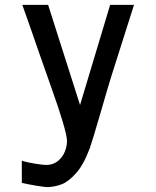

<svg xmlns="http://www.w3.org/2000/svg" viewBox="-20 -570 640 788"><path d="M169.5 107Q197 107 216.5 91.8Q236 76.5 245.5 53.8Q255 31 255 9.5Q255 -11 237.8 -69Q220.5 -127 197 -192.5Q193.5 -202 145.5 -339Q91.5 -495.5 71.5 -550H177.5L308.5 -139L432 -550H530L436 -254Q426.5 -224 396 -118.5Q358 12.5 349 37Q323.5 106 291.8 141.2Q260 176.5 232.8 186.5Q205.5 196.5 177.5 198Q167 198.5 128.2 192Q89.5 185.5 69.5 180.5V89.5Q88.5 96 122.5 101.5Q156.5 107 169.5 107Z"/></svg>

Font: JuliaMono Medium
Style: Regular
Weight: 500
Monospace: yes
Designer: cormullion
Foundry: corm
Version: Version 0.054; ttfautohint (v1.8.4)